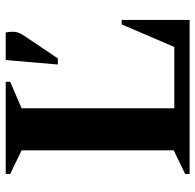

<svg xmlns="http://www.w3.org/2000/svg" viewBox="-26 -674 700 689"><g transform="rotate(-90 324.5 -330.0)"><path d="M44 0V-16L129 -57V-603L44 -644V-660H375V-644L280 -603V-55H500L581 -244H597V0ZM437 -473 453 -660H552Q555 -646 554.5 -630.5Q554 -615 541 -595L459 -473Z"/></g></svg>

Font: Spectral SC
Style: Bold
Weight: 700
Designer: Jean-Baptiste Levee
Foundry: Production Type
Version: Version 2.001